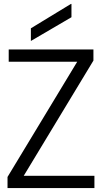

<svg xmlns="http://www.w3.org/2000/svg" viewBox="-20 -950 516 970"><path d="M18 0V-56L370 -638H24V-700H452V-644L100 -62H457V0ZM136 -743V-807L338 -930H341V-863Z"/></svg>

Font: DM Sans 36pt Light
Style: Regular
Weight: 300
Designer: Colophon Foundry, Jonny Pinhorn
Foundry: Colophon Foundry
Version: Version 4.004;gftools[0.9.30]